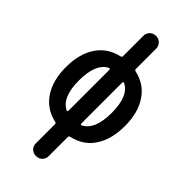

<svg xmlns="http://www.w3.org/2000/svg" viewBox="-298 -813 1096 1096"><g transform="rotate(45 250.0 -265.0)"><path d="M190.4 -431.6Q118.2 -396.5 118.2 -259.8Q118.2 -123 190.4 -87.9Q193.4 -86.9 195.8 -88.9Q198.2 -90.8 198.2 -93.8V-425.8Q198.2 -428.7 195.8 -430.7Q193.4 -432.6 190.4 -431.6ZM301.8 -425.8V-93.8Q301.8 -90.8 304.2 -88.9Q306.6 -86.9 309.6 -87.9Q381.8 -123 381.8 -260.3Q381.8 -397.5 309.6 -431.6Q306.6 -432.6 304.2 -430.7Q301.8 -428.7 301.8 -425.8ZM189.5 3.9Q104.5 -14.6 58.1 -84Q11.7 -153.3 11.7 -260.3Q11.7 -367.2 57.6 -436Q103.5 -504.9 189.5 -524.4Q198.2 -526.4 198.2 -534.2V-698.2Q198.2 -720.7 212.9 -735.4Q227.5 -750 250 -750Q272.5 -750 287.1 -734.9Q301.8 -719.7 301.8 -698.2V-534.2Q301.8 -526.4 310.5 -524.4Q395.5 -505.9 441.9 -436.5Q488.3 -367.2 488.3 -260.3Q488.3 -153.3 442.4 -84Q396.5 -14.6 310.5 3.9Q301.8 5.9 301.8 13.7V168Q301.8 190.4 287.1 205.1Q272.5 219.7 250 219.7Q227.5 219.7 212.9 205.1Q198.2 190.4 198.2 168V13.7Q198.2 5.9 189.5 3.9Z"/></g></svg>

Font: Rounded Mgen+ 2m medium
Style: Regular
Weight: 500
Designer: [Source Han Sans]
Ryoko NISHIZUKA  (kana & ideographs); Paul D. Hunt (Latin, Greek & Cyrillic); Wenlong ZHANG  (bopomofo
Version: Version 1.059.20150602